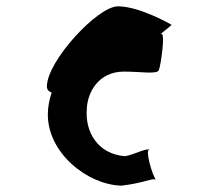

<svg xmlns="http://www.w3.org/2000/svg" viewBox="-20 -886 691 606"><path d="M128 -613C128 -603 134 -597 143 -594C136 -572 131 -549 131 -526C130 -403 256 -303 363 -300C432 -308 456 -323 472 -320C462 -328 436 -416 452 -413C442 -420 399 -396 374 -393C289 -400 248 -469 254 -542C256 -596 292 -660 371 -660C424 -660 475 -651 481 -664C487 -676 502 -779 490 -779H487C507 -795 524 -808 521 -808C521 -808 422 -866 352 -866C288 -866 128 -693 128 -613Z"/></svg>

Font: Ampere
Style: Cnd
Weight: 400
Version: Version 1